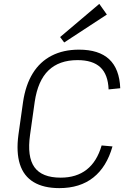

<svg xmlns="http://www.w3.org/2000/svg" viewBox="-20 -963 665 990"><path d="M286 7Q205 7 153.5 -24Q102 -55 82.5 -116.5Q63 -178 75 -268L99 -438Q112 -525 149 -585Q186 -645 246.5 -676Q307 -707 387 -707Q490 -707 543 -657.5Q596 -608 600 -508L540 -502Q537 -579 497.5 -616Q458 -653 380 -653Q285 -653 230 -600Q175 -547 159 -438L135 -268Q119 -155 157.5 -101Q196 -47 293 -47Q374 -47 427 -88.5Q480 -130 504 -213L560 -208Q530 -102 461 -47.5Q392 7 286 7ZM531 -888 311 -744 290 -772 492 -943Z"/></svg>

Font: Pathway Extreme 8pt Thin
Style: Italic
Weight: 100
Italic angle: -8°
Designer: Eduardo Rodriguez Tunni
Foundry: Eduardo Rodriguez Tunni
Version: Version 1.000